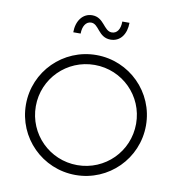

<svg xmlns="http://www.w3.org/2000/svg" viewBox="-88 -876 895 963"><g transform="rotate(10 360.0 -394.0)"><path d="M415 -691.4C465.8 -691.4 494.6 -734.4 494.6 -791H458C458 -751 441.4 -728 415 -728C374 -728 365.2 -795.9 304.7 -795.9C255.9 -795.9 225.1 -752.9 225.1 -695.3H262.7C262.7 -731.4 278.3 -758.8 305.7 -758.8C345.7 -758.8 352.5 -691.4 415 -691.4ZM359.9 7.8C528.8 7.8 665.5 -128.4 665.5 -297.9C665.5 -466.8 528.8 -603 359.9 -603C190.9 -603 54.2 -466.8 54.2 -297.9C54.2 -128.4 190.9 7.8 359.9 7.8ZM359.9 -42.5C218.8 -42.5 104.5 -155.8 104.5 -297.9C104.5 -439.5 218.8 -552.7 359.9 -552.7C501.5 -552.7 615.2 -439.5 615.2 -297.9C615.2 -155.8 501.5 -42.5 359.9 -42.5Z"/></g></svg>

Font: Now Light
Style: Regular
Weight: 300
Designer: Alfredo Marco Pradil
Foundry: Alfredo Marco Pradil
Version: Version 1.200;hotconv 1.0.109;makeotfexe 2.5.65596